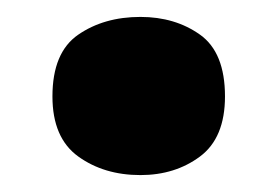

<svg xmlns="http://www.w3.org/2000/svg" viewBox="-20 -467 329 227"><path d="M42 -353Q42 -405 72.5 -426Q103 -447 146 -447Q187 -447 216.5 -426Q246 -405 246 -353Q246 -304 216.5 -282Q187 -260 146 -260Q103 -260 72.5 -282Q42 -304 42 -353Z"/></svg>

Font: Noto Sans Devanagari Black
Style: Regular
Weight: 900
Version: Version 2.003